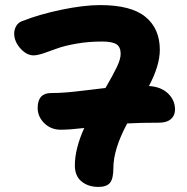

<svg xmlns="http://www.w3.org/2000/svg" viewBox="-20 -693 740 759"><path d="M220.2 -180.2Q181.2 -180.2 155 -206.1Q128.9 -231.9 128.9 -266.1Q128.9 -325.2 182.1 -325.2Q213.9 -325.2 244.9 -327.9Q275.9 -330.6 327.4 -336.9Q378.9 -343.3 397 -345.2Q427.7 -397.9 442.4 -429Q457 -460 457 -480Q457 -506.8 440.7 -517.8Q424.3 -528.8 382.8 -528.8Q329.1 -528.8 281.2 -520.3Q233.4 -511.7 206.1 -501.5Q178.7 -491.2 153.1 -482.7Q127.4 -474.1 112.8 -474.1Q85 -474.1 60.5 -501.7Q36.1 -529.3 36.1 -560.1Q36.1 -576.2 43.9 -589.8Q51.8 -603.5 65.9 -608.9Q136.2 -636.7 224.1 -654.8Q312 -672.9 376 -672.9Q498.5 -672.9 555.2 -626.2Q611.8 -579.6 611.8 -496.1Q611.8 -434.1 568.8 -353Q616.2 -350.1 644 -323.7Q671.9 -297.4 671.9 -259.8Q671.9 -236.3 655.5 -222.2Q639.2 -208 608.9 -208Q537.1 -208 482.9 -205.1Q428.2 -103.5 428.2 -28.8Q428.2 13.7 414.8 29.8Q401.4 45.9 369.1 45.9Q328.6 45.9 302.2 24.2Q275.9 2.4 275.9 -39.1Q275.9 -104.5 313 -187Q254.9 -180.2 220.2 -180.2Z"/></svg>

Font: Shantell Sans Bouncy
Style: Bold
Weight: 700
Designer: Stephen Nixon, Anya Danilova, Shantell Martin
Foundry: Arrow Type
Version: Version 1.006;[9816181b4]